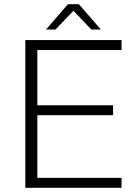

<svg xmlns="http://www.w3.org/2000/svg" viewBox="-20 -890 656 910"><path d="M556 -653H157V-391H516V-344H157V-47H556V0H100V-700H556ZM458 -750H413L328 -839L243 -750H198L302 -870H354Z"/></svg>

Font: Fivo Sans Light
Style: Regular
Weight: 300
Designer: Alexander Slobzheninov
Foundry: Alexander Slobzheninov
Version: 1.0